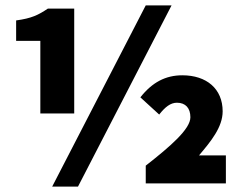

<svg xmlns="http://www.w3.org/2000/svg" viewBox="-20 -682 900 714"><path d="M130 -260H256V-650H158C122 -626 98 -614 40 -606V-530H130ZM174 12H270L618 -662H522ZM522 0H820V-104H720C764 -156 808 -209 808 -268C808 -352 748 -402 658 -402C596 -402 546 -376 502 -320L572 -256C594 -284 614 -300 638 -300C670 -300 688 -280 688 -246C688 -202 614 -138 522 -66Z"/></svg>

Font: Giro Sans Black
Style: Regular
Weight: 900
Designer: Paul D. Hunt
Foundry: Adobe Systems Incorporated
Version: Version 1.000;PS 1.0;hotconv 1.0.88;makeotf.lib2.5.647800